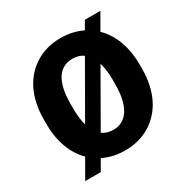

<svg xmlns="http://www.w3.org/2000/svg" viewBox="-178 -888 1044 1081"><g transform="rotate(-30 344.0 -347.0)"><path d="M661.6 -369.6C661.6 -485.4 625 -577.6 562.5 -638.7L621.6 -741.2H520.5L490.7 -689.5C448.2 -710.4 401.4 -720.7 350.1 -720.7C289.1 -720.7 235.4 -706.5 189 -678.2C95.2 -621.6 39.6 -514.6 39.6 -369.6V-340.8C39.6 -225.6 75.7 -134.3 136.7 -73.2L67.9 46.4H169.4L208.5 -22C251 -1 298.8 9.8 351.1 9.8C411.6 9.8 465.3 -4.4 512.2 -32.7C605.5 -89.4 661.6 -195.8 661.6 -340.8ZM213.9 -370.6C213.9 -511.2 259.8 -586.4 350.1 -586.4C377 -586.4 399.9 -579.6 419.4 -565.4L227.1 -230.5C218.3 -261.2 213.9 -297.9 213.9 -340.8ZM487.3 -340.8C487.3 -201.7 438.5 -124 351.1 -124C323.2 -124 299.3 -131.3 279.8 -145.5L473.1 -482.9C482.4 -451.7 487.3 -414.1 487.3 -370.6Z"/></g></svg>

Font: Vazirmatn Black
Style: Regular
Weight: 900
Designer: Saber Rastikerdar
Foundry: Saber Rastikerdar
Version: Version 33.003